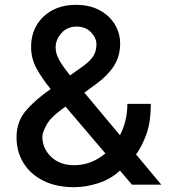

<svg xmlns="http://www.w3.org/2000/svg" viewBox="-20 -755 691 785"><path d="M283 10.3Q209.9 10.3 157.1 -16.2Q104.4 -42.6 76 -88.8Q47.6 -134.9 47.6 -193.2Q47.6 -258.2 86.3 -303.1Q125 -348 187.1 -391Q152.7 -432.9 130 -473.7Q107.2 -514.6 107.2 -563.2Q107.2 -613.6 130.1 -652.3Q153.1 -691.1 194.2 -713.1Q235.4 -735.1 290.8 -735.1Q346.9 -735.1 387.3 -713.2Q427.6 -691.4 449.4 -655.4Q471.2 -619.3 471.2 -576.7Q471.2 -524.9 445.7 -485.3Q420.1 -445.7 374.6 -412.6L324.9 -376.1L470.5 -202.1Q484.7 -229.4 492.7 -261.5Q500.7 -293.7 500.7 -330.3H596.6Q596.6 -254.6 577.9 -204.5Q559.3 -154.5 536.2 -123.6L639.6 0H519.5L470.5 -57.5Q433.6 -23.1 382.8 -6.4Q332 10.3 283 10.3ZM410.9 -127.8 247.9 -319.2 228.7 -305Q186.1 -273.8 169.6 -243.3Q153.1 -212.7 153.1 -196Q153.1 -148.8 188.7 -114.2Q224.4 -79.5 283.4 -79.5Q352.6 -79.5 410.9 -127.8ZM266.3 -446.7 311.1 -478.3Q340.6 -497.9 357.4 -519.7Q374.3 -541.5 374.3 -573.9Q374.3 -599.4 352.3 -622.9Q330.3 -646.3 293.3 -646.3Q255 -646.3 231.2 -619.7Q207.4 -593 207.4 -561.4Q207.4 -533.7 224.4 -505.5Q241.5 -477.3 266.3 -446.7Z"/></svg>

Font: Inter UI Medium
Style: Regular
Weight: 500
Designer: Rasmus Andersson
Foundry: rsms
Version: 3.2;8d6f07862